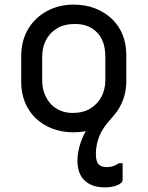

<svg xmlns="http://www.w3.org/2000/svg" viewBox="-20 -563 640 833"><path d="M300 -543Q351 -543 393 -526.5Q435 -510 465.5 -481Q496 -452 512 -412Q528 -372 528 -324V-213Q528 -147 498 -96Q489 -80 477 -66Q470 -57 462 -48Q424 -7 410 30Q396 67 396 105Q396 137 407.5 149.5Q419 162 442 162Q458 162 470.5 158Q483 154 496 145H512V217Q512 231 489 240.5Q466 250 435 250Q379 250 347.5 220.5Q316 191 316 134Q316 104 325 71.5Q334 39 351 8Q351 7 352 6Q327 11 300 11Q249 11 207 -5Q165 -21 134.5 -50.5Q104 -80 88 -120Q72 -160 72 -208V-319Q72 -386 101.5 -436Q131 -486 183 -514.5Q235 -543 300 -543ZM305 -459Q259 -459 227.5 -440Q196 -421 179.5 -389Q163 -357 163 -316V-215Q163 -182 173.5 -155.5Q184 -129 202 -110Q219 -93 242.5 -83Q266 -73 295 -73Q341 -73 372.5 -92.5Q404 -112 420.5 -144Q437 -176 437 -216V-317Q437 -352 427.5 -379Q418 -406 399 -424Q383 -441 359 -450Q335 -459 305 -459Z"/></svg>

Font: Code D OnePiece
Style: Regular
Weight: 400
Version: Version 1.085; ttfautohint (v1.8.4.7-5d5b);Nerd Fonts 3.0.2